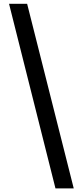

<svg xmlns="http://www.w3.org/2000/svg" viewBox="-20 -825 428 1026"><path d="M276.4 181.6 28.3 -804.7H125L374 181.6Z"/></svg>

Font: Gen Shin Gothic Bold
Style: Bold
Weight: 700
Designer: [Source Han Sans]
Ryoko NISHIZUKA  (kana & ideographs); Paul D. Hunt (Latin, Greek & Cyrillic); Wenlong ZHANG  (bopomofo
Version: Version 1.002.20150607